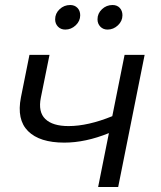

<svg xmlns="http://www.w3.org/2000/svg" viewBox="-20 -746 643 766"><path d="M451.5 0H371.5L414.5 -215Q321 -177 236.5 -177Q138 -177 92 -222.8Q46 -268.5 63.5 -357.5L97.5 -527H177.5L143 -356.5Q131.5 -299.5 160.8 -271.2Q190 -243 253.5 -243Q331 -243 428 -282.5L477 -527H557ZM260 -726Q278 -726 289 -714.5Q300 -703 300 -685Q300 -662 282 -645Q264 -628 240.5 -628Q222.5 -628 211.2 -639.8Q200 -651.5 200 -669Q200 -692.5 217.8 -709.2Q235.5 -726 260 -726ZM429 -726Q447 -726 457.8 -714.5Q468.5 -703 468.5 -685Q468.5 -662 450.5 -645Q432.5 -628 409 -628Q391.5 -628 380.2 -639.8Q369 -651.5 369 -669Q369 -692.5 386.8 -709.2Q404.5 -726 429 -726Z"/></svg>

Font: Argentum Sans Light
Style: Italic
Weight: 300
Italic angle: -11.3°
Designer: Julieta Ulanovsky (font), Owen Earl (portions from Jones font), Cristiano Sobral (main changes and remaster)
Foundry: Julieta Ulanovsky (font), Owen Earl (portions from Jones font), Cristiano Sobral (main changes and remaster)
Version: Version 3.127